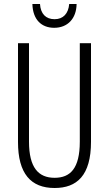

<svg xmlns="http://www.w3.org/2000/svg" viewBox="-20 -930 544 960"><path d="M363 -910H326C322 -862 296 -834 253 -834C209 -834 183 -861 180 -910H142C144 -831 188 -791 251 -791C318 -791 362 -837 363 -910ZM435 -221V-714H379V-222C379 -87 331 -41 253 -41C172 -41 125 -92 125 -222V-714H70V-220C70 -62 134 10 253 10C364 10 435 -52 435 -221Z"/></svg>

Font: Noto Sans Armenian ExtraCondensed Light
Style: Regular
Weight: 300
Width: 2
Designer: Monotype Design Team
Foundry: Monotype Imaging Inc.
Version: Version 2.008